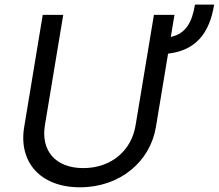

<svg xmlns="http://www.w3.org/2000/svg" viewBox="-20 -791 939 824"><path d="M899.1 -771.3H816.8C804 -694.2 777.3 -646.7 713.1 -632.5L728.7 -727.3H640.6L561.8 -252.8C544.7 -146.3 458.8 -69.6 337.4 -69.6C215.9 -69.6 155.5 -146.3 172.6 -252.8L251.4 -727.3H163.4L83.8 -245.7C58.9 -96.6 152 12.8 323.2 12.8C494.3 12.8 624.3 -96.6 649.1 -245.7L701.3 -560.7C820.3 -574.9 878.9 -647.4 899.1 -771.3Z"/></svg>

Font: Margiela Sans
Style: Italic
Weight: 400
Italic angle: -9.39999°
Designer: Stefan Endress, Andreas Faust
Version: Version 1.100;FEAKit 1.0